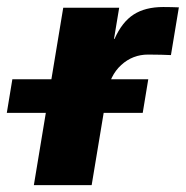

<svg xmlns="http://www.w3.org/2000/svg" viewBox="-94 -538 540 558"><path d="M4.4 0 89.8 -515.6H252.4L237.3 -424.8H238.8Q260.7 -474.1 294.4 -495.8Q328.1 -517.6 380.4 -517.6Q393.6 -517.6 404.5 -517.3Q415.5 -517.1 425.8 -516.6L402.8 -377.9Q394 -378.4 374.5 -378.9Q355 -379.4 336.4 -379.4Q291.5 -379.4 258.3 -349.1Q225.1 -318.8 216.3 -264.2L172.4 0ZM-74.2 -210 -58.1 -307.6H336.9L320.8 -210Z"/></svg>

Font: Inter Display ExtraBold
Style: Italic
Weight: 800
Italic angle: -9.39999°
Designer: Rasmus Andersson
Foundry: rsms
Version: Version 4.000;git-a52131595